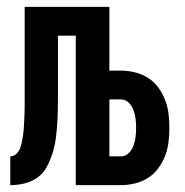

<svg xmlns="http://www.w3.org/2000/svg" viewBox="-20 -540 540 560"><path d="M10 0V-84Q22 -84 30 -93.5Q38 -103 41 -114.5Q44 -126 46 -137.5Q48 -149 49 -161Q50 -173 50.5 -185Q51 -197 51.5 -208.5Q52 -220 52 -232Q52 -244 52 -256V-520H299V-334H333Q353 -334 373.5 -329Q394 -324 411.5 -313Q429 -302 441.5 -285Q454 -268 461.5 -248.5Q469 -229 471.5 -208.5Q474 -188 474 -167Q474 -146 471.5 -125.5Q469 -105 461.5 -85.5Q454 -66 441.5 -49Q429 -32 411.5 -21Q394 -10 373.5 -5Q353 0 333 0H201V-436H149V-256Q149 -235 148.5 -214Q148 -193 146.5 -172.5Q145 -152 142 -131.5Q139 -111 132.5 -91Q126 -71 116 -52.5Q106 -34 89 -22Q72 -10 51.5 -5Q31 0 10 0ZM299 -84H333Q346 -84 355.5 -93.5Q365 -103 369.5 -115.5Q374 -128 375.5 -141Q377 -154 377 -167Q377 -180 375.5 -193Q374 -206 369.5 -218.5Q365 -231 355.5 -240.5Q346 -250 333 -250H299Z"/></svg>

Font: Moesevka
Style: Bold
Weight: 700
Monospace: yes
Designer: Belleve Invis
Foundry: Belleve Invis
Version: Version 32.5.0; ttfautohint (v1.8.4)